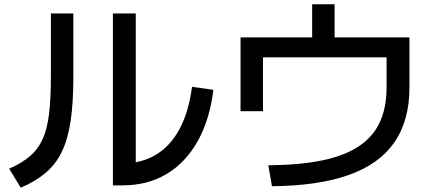

<svg xmlns="http://www.w3.org/2000/svg" viewBox="-20 -833 2040 898"><path d="M508 34V-770H615V-14L553 -69Q643 -69 710.5 -110Q778 -151 820.5 -231Q863 -311 878 -427L978 -413Q961 -273 904.5 -172.5Q848 -72 759 -19Q670 34 553 34ZM23 -44Q82 -70 120 -102.5Q158 -135 179.5 -182.5Q201 -230 209.5 -301Q218 -372 218 -477V-770H323V-470Q323 -353 310.5 -268.5Q298 -184 270 -125Q242 -66 194.5 -25.5Q147 15 77 45Z M1235 -60Q1381 -61 1485.5 -82.5Q1590 -104 1657 -148Q1724 -192 1756 -260.5Q1788 -329 1788 -423V-565H1210V-313H1105V-658H1440V-813H1545V-658H1895V-423Q1895 -270 1825 -168Q1755 -66 1612.5 -15Q1470 36 1252 38Z"/></svg>

Font: M PLUS 1 Medium
Style: Regular
Weight: 500
Designer: Coji Morishita
Foundry: UNDERFOREST DESIGN
Version: Version 1.001